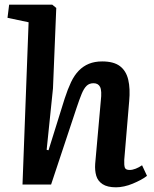

<svg xmlns="http://www.w3.org/2000/svg" viewBox="-20 -787 655 819"><path d="M607 -37Q596 -28 580 -19.5Q564 -11 546 -3.5Q528 4 509.5 8Q491 12 475 12Q438 12 417.5 -1.5Q397 -15 390.5 -37.5Q384 -60 386 -88L410 -357Q415 -400 407 -416Q399 -432 379 -432Q361 -432 349.5 -421Q338 -410 328.5 -387Q319 -364 307 -328L198 0H76L102 -692L12 -711L19 -767H203L220 -753L206 -410L179 -148L187 -146L256 -367Q269 -407 283 -436.5Q297 -466 316 -485.5Q335 -505 359.5 -515Q384 -525 416 -525Q465 -525 491.5 -505Q518 -485 527 -447Q536 -409 531 -355L510 -105Q509 -82 512.5 -72Q516 -62 533 -62Q545 -62 559 -67.5Q573 -73 586 -82Z"/></svg>

Font: Literata 18pt SemiBold
Style: Italic
Weight: 600
Italic angle: -2°
Designer: Latin by Veronika Burian and Jose Scaglione. Greek by Irene Vlachou. Cyrillic by Vera Evstafieva
Foundry: TypeTogether
Version: Version 3.103;gftools[0.9.29]